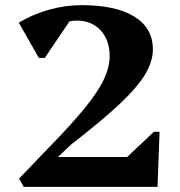

<svg xmlns="http://www.w3.org/2000/svg" viewBox="-20 -726 698 746"><path d="M72 0 54 -32 171 -154Q259 -244 310.5 -307.5Q362 -371 384 -418.5Q406 -466 406 -508Q406 -570 371 -608Q336 -646 279 -646Q265 -646 250 -643L154 -501H131L53 -638Q106 -670 169.5 -688Q233 -706 297 -706Q430 -706 502 -661.5Q574 -617 574 -534Q574 -488 544.5 -438Q515 -388 445.5 -322.5Q376 -257 257 -165L205 -116H474L578 -214H600L592 0Z"/></svg>

Font: Platypi SemiBold
Style: Regular
Weight: 600
Designer: David Sargent
Foundry: Bolt Cutter Type
Version: Version 1.200; ttfautohint (v1.8.4.7-5d5b)